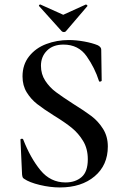

<svg xmlns="http://www.w3.org/2000/svg" viewBox="-20 -812 542 844"><path d="M301 -356Q351 -325 381.5 -302Q412 -279 433 -245.5Q454 -212 454 -168Q454 -86 396 -37Q338 12 243 12Q201 12 155 1Q109 -10 86 -26Q81 -29 79.5 -33Q78 -37 77 -45L70 -197Q69 -201 74.5 -202Q80 -203 82 -199Q114 -117 158 -63.5Q202 -10 268 -10Q311 -10 338.5 -33.5Q366 -57 366 -112Q366 -158 345.5 -192Q325 -226 295.5 -250Q266 -274 217 -304Q171 -333 143.5 -354.5Q116 -376 97.5 -406Q79 -436 79 -476Q79 -528 108 -564.5Q137 -601 183.5 -618.5Q230 -636 282 -636Q315 -636 350.5 -629.5Q386 -623 410 -613Q425 -605 425 -594L427 -458Q427 -455 421.5 -453.5Q416 -452 415 -456Q397 -513 361 -564.5Q325 -616 259 -616Q213 -616 186.5 -589.5Q160 -563 160 -523Q160 -486 179 -457Q198 -428 225.5 -407.5Q253 -387 301 -356ZM152 -785 151 -787Q151 -789 153.5 -791Q156 -793 158 -792L258 -747L357 -792Q359 -793 362.5 -789.5Q366 -786 364 -785L270 -675Q267 -671 261 -671Q255 -671 251 -675Z"/></svg>

Font: Cormorant Upright SemiBold
Style: Regular
Weight: 600
Designer: Christian Thalmann (Catharsis Fonts)
Foundry: Catharsis Fonts
Version: Version 3.302